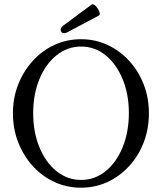

<svg xmlns="http://www.w3.org/2000/svg" viewBox="-20 -858 751 891"><path d="M356 13Q290 13 232.5 -13.5Q175 -40 132 -87.5Q89 -135 64.5 -197.5Q40 -260 40 -332Q40 -404 64.5 -466Q89 -528 132 -575.5Q175 -623 232.5 -649.5Q290 -676 356 -676Q422 -676 479 -649.5Q536 -623 579.5 -575.5Q623 -528 647 -466Q671 -404 671 -332Q671 -260 647 -197.5Q623 -135 579.5 -87.5Q536 -40 479 -13.5Q422 13 356 13ZM356 -23Q420 -23 470 -63.5Q520 -104 549 -174.5Q578 -245 578 -333Q578 -421 549 -491Q520 -561 470 -601.5Q420 -642 356 -642Q293 -642 242.5 -601.5Q192 -561 163 -491Q134 -421 134 -333Q134 -245 163 -174.5Q192 -104 242.5 -63.5Q293 -23 356 -23ZM278 -704Q265 -704 262 -716Q259 -728 272 -738L404 -836Q410 -841 418.5 -835Q427 -829 433.5 -818.5Q440 -808 442.5 -798.5Q445 -789 439 -786L294 -709Q284 -704 278 -704Z"/></svg>

Font: Junicode
Style: Regular
Weight: 400
Designer: Peter S. Baker
Version: Version 2.100; ttfautohint (v1.8.4)